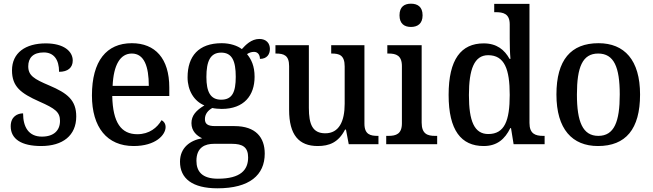

<svg xmlns="http://www.w3.org/2000/svg" viewBox="-20 -781 3536 1040"><path d="M203 10C320 10 393 -47 393 -150C393 -238 346 -276 247 -318C164 -353 133 -372 133 -422C133 -467 159 -497 217 -497C271 -497 300 -459 300 -392C348 -392 374 -415 374 -453C374 -503 326 -546 228 -546C118 -546 45 -495 45 -400C45 -312 92 -276 193 -231C279 -193 305 -174 305 -126C305 -75 272 -41 207 -41C135 -41 105 -93 105 -167C75 -167 38 -150 38 -97C38 -28 96 10 203 10Z M704 10C823 10 877 -50 877 -93C877 -112 866 -125 855 -130C832 -90 789 -54 724 -54C636 -54 591 -117 588 -261H897V-307C897 -465 820 -547 694 -547C557 -547 478 -451 478 -264C478 -91 560 10 704 10ZM786 -316H590C595 -429 631 -491 694 -491C761 -491 786 -421 786 -316Z M1158 239C1332 239 1414 167 1414 51C1414 -36 1366 -98 1250 -98H1145C1103 -98 1090 -111 1090 -136C1090 -164 1108 -184 1130 -196C1142 -193 1166 -191 1181 -191C1302 -191 1359 -264 1359 -365C1359 -424 1341 -460 1318 -488C1329 -495 1341 -500 1356 -500C1378 -500 1388 -482 1388 -462C1426 -462 1442 -487 1442 -516C1442 -546 1423 -570 1385 -570C1341 -570 1310 -537 1290 -515C1267 -533 1227 -547 1181 -547C1056 -547 996 -477 996 -362C996 -291 1031 -233 1087 -210C1042 -183 1017 -155 1017 -114C1017 -70 1047 -45 1075 -32C1010 -21 955 19 955 95C955 186 1022 239 1158 239ZM1178 -241C1120 -241 1098 -283 1098 -364C1098 -449 1119 -496 1178 -496C1237 -496 1257 -451 1257 -365C1257 -282 1238 -241 1178 -241ZM1160 187C1074 187 1044 147 1044 90C1044 16 1092 -2 1139 -2H1236C1294 -2 1324 16 1324 72C1324 139 1284 187 1160 187Z M1701 10C1763 10 1813 -9 1849 -79H1854L1869 0H2030V-45H2026C1987 -45 1954 -52 1954 -111V-536H1774V-491H1777C1817 -491 1847 -483 1847 -421V-219C1847 -123 1816 -59 1742 -59C1673 -59 1653 -107 1653 -197V-536H1472V-491H1475C1518 -491 1546 -481 1546 -423V-186C1546 -50 1599 10 1701 10Z M2206 -635C2241 -635 2269 -652 2269 -698C2269 -745 2241 -761 2206 -761C2171 -761 2144 -745 2144 -698C2144 -652 2171 -635 2206 -635ZM2072 0H2348V-45H2337C2296 -45 2264 -55 2264 -117V-536H2078V-491H2085C2125 -491 2157 -481 2157 -423V-113C2157 -55 2125 -45 2084 -45H2072Z M2600 10C2673 10 2715 -28 2744 -87H2748L2762 0H2930V-45H2922C2880 -45 2848 -56 2848 -115V-760H2657V-715H2665C2706 -715 2741 -707 2741 -649V-571C2741 -537 2742 -494 2745 -462H2740C2713 -511 2671 -546 2600 -546C2478 -546 2410 -460 2410 -267C2410 -75 2478 10 2600 10ZM2625 -55C2549 -55 2520 -125 2520 -266C2520 -406 2549 -482 2624 -482C2713 -482 2741 -406 2741 -267C2741 -127 2713 -55 2625 -55Z M3219 10C3369 10 3447 -81 3447 -269C3447 -456 3362 -547 3222 -547C3072 -547 2994 -456 2994 -269C2994 -81 3080 10 3219 10ZM3221 -45C3136 -45 3105 -122 3105 -269C3105 -417 3135 -491 3220 -491C3306 -491 3337 -417 3337 -269C3337 -122 3307 -45 3221 -45Z"/></svg>

Font: Noto Serif Bengali SemiCondensed
Style: Regular
Weight: 400
Width: 4
Designer: Juan Bruce, Universal Thirst, Indian Type Foundry and the Monotype Design Team.
Foundry: Monotype Imaging Inc.
Version: Version 2.003